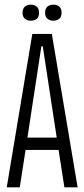

<svg xmlns="http://www.w3.org/2000/svg" viewBox="-20 -806 363 826"><path d="M9 0 119 -660H203L314 0H257L232 -161H90L65 0ZM158 -607 98 -214H224L164 -607ZM209 -717Q194 -717 184 -725.5Q174 -734 174 -751Q174 -769 184 -777.5Q194 -786 209 -786Q225 -786 235 -777.5Q245 -769 245 -751Q245 -734 235 -725.5Q225 -717 209 -717ZM112 -717Q97 -717 87 -725.5Q77 -734 77 -751Q77 -769 87 -777.5Q97 -786 112 -786Q128 -786 138 -777.5Q148 -769 148 -751Q148 -717 112 -717Z"/></svg>

Font: Bricolage Grotesque 96pt Condensed ExtraLight
Style: Regular
Weight: 200
Width: 3
Designer: Mathieu Triay
Foundry: Atelier Triay
Version: Version 1.001; ttfautohint (v1.8.4.7-5d5b);gftools[0.9.33.de